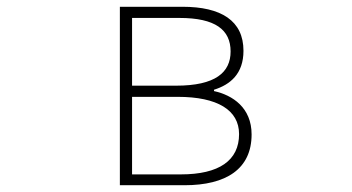

<svg xmlns="http://www.w3.org/2000/svg" viewBox="-20 -547 1040 567"><path d="M334 0H525C648 0 723 -48 723 -150C723 -229 667 -266 612 -278V-282C660 -297 699 -329 699 -397C699 -486 633 -527 519 -527H334ZM370 -294V-494H510C616 -494 661 -459 661 -395C661 -333 616 -294 500 -294ZM370 -32V-261H505C622 -261 686 -222 686 -151C686 -73 627 -32 514 -32Z"/></svg>

Font: Harano Aji Gothic CN ExtraLight
Style: Regular
Weight: 250
Foundry: Masamichi Hosoda
Version: HaranoAjiGothicCN-ExtraLight version 20230610;ttx 4.39.4